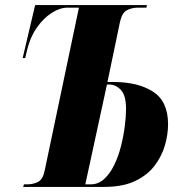

<svg xmlns="http://www.w3.org/2000/svg" viewBox="-20 -734 716 754"><path d="M71 0 74 -10H87Q110 -10 129 -19.5Q148 -29 155 -62L290 -704H245Q215 -704 182.5 -683Q150 -662 124 -624.5Q98 -587 86 -536L79 -506H69L118 -714H557L555 -704H522Q498 -704 478.5 -694Q459 -684 451 -647L402 -412H426Q522 -412 581 -374Q640 -336 640 -246Q640 -207 628 -164.5Q616 -122 588 -84.5Q560 -47 511.5 -23.5Q463 0 389 0ZM336 -10Q366 -10 389 -31Q412 -52 428.5 -86Q445 -120 455 -159.5Q465 -199 470 -238Q475 -277 475 -306Q475 -359 455 -380.5Q435 -402 409 -402H400L315 -10Z"/></svg>

Font: Noto Serif Display ExtraCondensed Black
Style: Italic
Weight: 900
Width: 2
Italic angle: -12°
Designer: Monotype Design Team
Foundry: Monotype Imaging Inc.
Version: Version 2.009